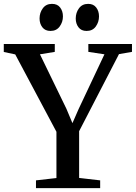

<svg xmlns="http://www.w3.org/2000/svg" viewBox="-34 -970 701 990"><path d="M257 -52V-290.5L44.5 -689.5L-14.5 -702V-743H248.5V-702.5L172 -690L308.5 -409L339.5 -335L371.5 -408L504.5 -690L421.5 -702.5V-743H646.5V-702.5L579.5 -691L374 -293.5V-52.5L482.5 -40V0H151.5V-40ZM226 -810.5Q199 -810.5 184.5 -829.2Q170 -848 170 -874.5Q170 -904.5 186.8 -927.2Q203.5 -950 233.5 -950H234.5Q262 -950 276.2 -931.2Q290.5 -912.5 290.5 -885.5Q290.5 -856.5 273.8 -833.5Q257 -810.5 227 -810.5ZM412 -810.5Q385 -810.5 370.8 -829.2Q356.5 -848 356.5 -874.5Q356.5 -904.5 373.2 -927.2Q390 -950 420 -950H421Q448 -950 462.2 -931.2Q476.5 -912.5 476.5 -885.5Q476.5 -856.5 460 -833.5Q443.5 -810.5 413 -810.5Z"/></svg>

Font: Merriweather 60pt Medium
Style: Regular
Weight: 500
Version: Version 2.100